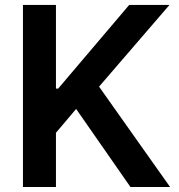

<svg xmlns="http://www.w3.org/2000/svg" viewBox="-20 -747 717 767"><path d="M71.7 0V-727.3H203.5V-393.1H212.4L496.1 -727.3H657L375.7 -400.9L659.4 0H501.1L284.1 -311.8L203.5 -216.6V0Z"/></svg>

Font: Inter UI Semi Bold
Style: Regular
Weight: 600
Designer: Rasmus Andersson
Foundry: rsms
Version: 3.2;8d6f07862